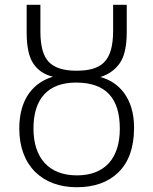

<svg xmlns="http://www.w3.org/2000/svg" viewBox="-20 -767 636 798"><path d="M298.8 11.2C371.6 11.2 429.7 -9.3 472.2 -50.8C514.6 -92.3 536.6 -152.3 537.1 -231.9V-238.3C537.1 -359.4 473.1 -427.2 397 -446.8C430.2 -457 457 -475.6 477.1 -503.4C497.1 -531.2 506.8 -574.7 506.8 -634.8V-747.1H450.2V-640.1C450.2 -510.7 401.4 -473.1 296.9 -473.1C244.1 -473.1 206.1 -485.4 183.1 -509.3C159.7 -533.2 147.9 -575.2 147.9 -636.2V-747.1H90.8V-632.8C90.8 -572.8 100.1 -529.3 119.1 -502C137.7 -474.6 164.6 -456.5 200.2 -448.2C124 -425.8 60.1 -361.3 60.1 -232.9C60.1 -77.1 157.2 11.2 298.8 11.2ZM299.8 -38.1C184.1 -38.1 119.1 -109.4 119.1 -232.9C119.1 -357.4 180.2 -423.8 295.9 -423.8C421.4 -423.8 478 -357.4 478 -231.9C478 -108.4 415 -38.1 299.8 -38.1Z"/></svg>

Font: Noto Reveo Sans
Style: Regular
Weight: 300
Designer: Monotype Design Team
Foundry: Monotype Imaging Inc.
Version: Version 2.007